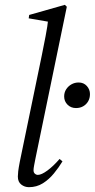

<svg xmlns="http://www.w3.org/2000/svg" viewBox="-20 -764 393 796"><path d="M100 12Q82 12 68 1Q54 -10 54 -32Q54 -41 55.5 -54Q57 -67 62 -93L153 -533Q161 -574 169 -614Q177 -654 181 -694L198 -671L99 -688L101 -702L249 -744L257 -736L127 -107Q124 -91 121.5 -78.5Q119 -66 119 -58Q119 -49 124.5 -44Q130 -39 137 -39Q152 -39 176.5 -57Q201 -75 227 -105L239 -95Q224 -70 203.5 -45Q183 -20 157.5 -4Q132 12 100 12ZM295 -316Q274 -316 260 -330Q246 -344 246 -364Q246 -381 254.5 -394Q263 -407 276.5 -414.5Q290 -422 306 -422Q327 -422 340 -407.5Q353 -393 353 -374Q353 -357 345.5 -344Q338 -331 325 -323.5Q312 -316 295 -316Z"/></svg>

Font: Source Serif 4 60pt
Style: Italic
Weight: 400
Italic angle: -12°
Version: Version 4.004;hotconv 1.0.116;makeotfexe 2.5.65601